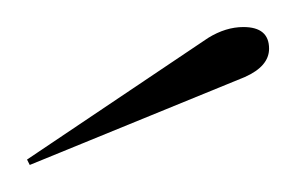

<svg xmlns="http://www.w3.org/2000/svg" viewBox="-20 -556 219 142"><path d="M2 -434 0 -438 134 -528Q147 -536 160 -536Q179 -536 179 -520Q179 -507 161 -499Z"/></svg>

Font: Ballet 16pt
Style: Regular
Weight: 400
Designer: Maximiliano R. Sproviero
Foundry: Omnibus-Type
Version: Version 1.100; ttfautohint (v1.8.3)